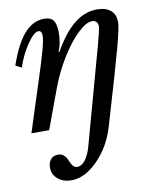

<svg xmlns="http://www.w3.org/2000/svg" viewBox="-88 -608 766 937"><g transform="rotate(-10 295.0 -140.0)"><path d="M298.8 112.8Q408.7 -282.7 430.4 -363.5Q452.1 -444.3 452.1 -457Q452.1 -471.2 444.3 -479.5Q436.5 -487.8 423.8 -487.8Q393.6 -487.8 350.6 -446.3Q307.6 -404.8 266.6 -337.9Q225.6 -271 199.2 -200.2L125 0H37.1L110.8 -229Q147 -339.8 160.4 -389.4Q173.8 -439 173.8 -459Q173.8 -484.9 157.2 -484.9Q134.8 -484.9 100.6 -434.8Q66.4 -384.8 46.9 -324.2L17.1 -338.9Q52.2 -441.4 95.7 -490.7Q139.2 -540 194.8 -540Q227.1 -540 240.5 -521.7Q253.9 -503.4 253.9 -460Q253.9 -407.7 236.8 -370.1L240.2 -367.2Q290.5 -455.6 343.3 -497.8Q396 -540 457 -540Q500.5 -540 524.2 -519.5Q547.9 -499 547.9 -460.9Q547.9 -434.6 522.7 -340.6Q497.6 -246.6 414.1 34.2Q385.7 129.9 321.3 194.8Q256.8 259.8 190.9 259.8Q150.4 259.8 123.8 237.5Q97.2 215.3 97.2 181.2Q97.2 155.3 110.4 140.1Q123.5 125 146 125Q161.6 125 172.1 132.8Q182.6 140.6 188 151.6Q193.4 162.6 198.2 173.6Q203.1 184.6 210.7 192.4Q218.3 200.2 230 200.2Q251 200.2 269.3 176.8Q287.6 153.3 298.8 112.8Z"/></g></svg>

Font: Libre Baskerville
Style: Italic
Weight: 400
Designer: Pablo Impallari, Rodrigo Fuenzalida
Foundry: Pablo Impallari, Rodrigo Fuenzalida
Version: Version 1.000